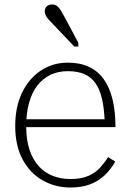

<svg xmlns="http://www.w3.org/2000/svg" viewBox="-20 -827 586 858"><path d="M97 -263Q97 -202 112 -157.5Q127 -113 153.5 -84Q180 -55 216 -41Q252 -27 295 -27Q344 -27 376 -41.5Q408 -56 428.5 -79Q449 -102 463 -125L495 -105Q476 -71 448.5 -44.5Q421 -18 383 -3.5Q345 11 295 11Q227 11 170.5 -21Q114 -53 81 -114.5Q48 -176 48 -264Q48 -348 78 -411.5Q108 -475 161.5 -511Q215 -547 283 -547Q338 -547 378 -528Q418 -509 444 -472.5Q470 -436 483 -382.5Q496 -329 496 -259H80V-294H464L448 -279Q446 -341 436 -384.5Q426 -428 406.5 -455.5Q387 -483 356.5 -496Q326 -509 283 -509Q240 -509 205.5 -492.5Q171 -476 147 -445Q123 -414 110 -368Q97 -322 97 -263ZM268 -752 330 -636V-619H312L215 -721Q205 -731 197 -740Q189 -749 184.5 -758Q180 -767 180 -777Q180 -790 189 -798.5Q198 -807 213 -807Q226 -807 235 -800Q244 -793 251.5 -781Q259 -769 268 -752Z"/></svg>

Font: Roboto Serif Thin
Style: Regular
Weight: 250
Designer: Greg Gazdowicz
Foundry: Commercial Type
Version: Version 1.004